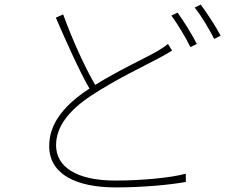

<svg xmlns="http://www.w3.org/2000/svg" viewBox="-20 -804 1040 839"><path d="M714 -612C700 -600 685 -591 665 -579C605 -545 495 -495 396 -433C351 -510 297 -628 256 -741L224 -727C271 -618 328 -491 371 -417L362 -411C247 -334 195 -254 195 -166C195 -41 315 15 487 15C605 15 729 3 792 -9V-45C727 -27 597 -15 484 -15C311 -15 225 -77 225 -169C225 -249 279 -321 380 -387C482 -455 609 -515 680 -553C702 -565 718 -574 732 -583ZM729 -736C756 -699 793 -638 812 -598L840 -612C818 -656 781 -714 756 -749ZM831 -771C860 -734 893 -679 916 -634L944 -648C924 -687 884 -748 857 -784Z"/></svg>

Font: Noto Sans T Chinese Thin
Style: Regular
Weight: 100
Designer: Ryoko NISHIZUKA (kana & ideographs); Paul D. Hunt (Latin, Greek & Cyrillic); Wenlong ZHANG (bopomofo); Sandoll Communica
Foundry: Adobe Systems Incorporated
Version: Version 1.000;PS 1;hotconv 1.0.78;makeotf.lib2.5.61930